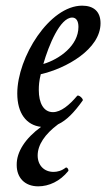

<svg xmlns="http://www.w3.org/2000/svg" viewBox="-20 -436 375 678"><path d="M115 222C153 222 192 204 221 168C224 164 217 153 212 156C198 167 183 171 169 171C136 171 113 148 113 113C113 76 138 38 185 3C215 -11 242 -39 272 -81C276 -86 257 -104 252 -97C225 -65 195 -40 167 -40C134 -40 117 -72 117 -118C117 -134 118 -150 124 -174C213 -194 335 -262 335 -354C335 -396 310 -416 270 -416C155 -416 41 -234 41 -106C41 -36 73 6 125 12C70 52 38 100 39 147C39 191 67 222 115 222ZM133 -210C152 -276 192 -374 235 -374C249 -374 257 -362 257 -341C257 -275 190 -227 133 -210Z"/></svg>

Font: Junicode Two Beta SemiCondensed Medium
Style: Italic
Weight: 500
Width: 4
Italic angle: -10°
Version: Version 1.063